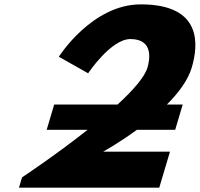

<svg xmlns="http://www.w3.org/2000/svg" viewBox="-20 -860 915 880"><path d="M577.8 -681C687.8 -681 664.7 -580 655.8 -550C642.6 -505.9 588.8 -445.1 519 -381H228.4L193.9 -265H381.5C233.3 -147.9 81 -47 81 -47L67 0H710L759.1 -165H453.1C453.1 -165 524.2 -204.2 607.5 -265H782.9L817.4 -381H745.1C797.7 -433.8 841.5 -491.8 858.8 -550C889.7 -654 908.1 -840 625.1 -840C401.1 -840 249.7 -600 249.7 -600L384 -524C384 -524 487.8 -681 577.8 -681Z"/></svg>

Font: Hussar
Style: BdOblThree
Weight: 700
Foundry: Cannot Into Space Fonts
Version: Version 2.00